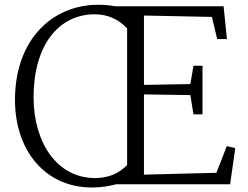

<svg xmlns="http://www.w3.org/2000/svg" viewBox="-20 -785 1055 818"><path d="M43.9 -370.6C39.6 -143.6 174.3 16.6 376.5 13.7C412.1 13.2 444.8 8.3 474.6 0H960.4L982.4 -153.8L946.3 -162.6L901.9 -48.8L593.3 -41V-382.8L791 -379.9L804.2 -297.9H842.8V-504.9H804.2L791 -426.8L593.3 -423.3V-718.8L882.8 -712.9L905.3 -618.7H946.8L932.6 -758.3H470.7C446.3 -762.7 419.9 -765.1 391.1 -764.6C202.6 -761.2 48.8 -618.7 43.9 -370.6ZM384.8 -26.4C222.7 -26.4 123 -177.7 123 -371.1C123 -590.8 229 -724.1 383.8 -724.1C440.9 -724.1 486.8 -701.2 521.5 -664.1V-82C487.3 -45.9 441.4 -26.4 384.8 -26.4Z"/></svg>

Font: Merriweather
Style: Light
Weight: 250
Designer: Eben Sorkin ( eben@eyebytes.com )
Foundry: Sorkin Type Co.
Version: Version 1.003